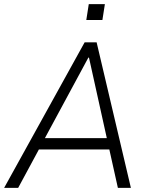

<svg xmlns="http://www.w3.org/2000/svg" viewBox="-28 -910 725 930"><path d="M-8 0 382 -705H440L606 0H543L498 -202L526 -186H134L169 -202L60 0ZM400 -631 183 -229 165 -241H513L492 -229L403 -631ZM390 -813 402 -890H480L468 -813Z"/></svg>

Font: Nunito Sans 10pt SemiCondensed Light
Style: Italic
Weight: 300
Width: 4
Italic angle: -9°
Designer: Vernon Adams
Foundry: Vernon Adams
Version: Version 3.101;gftools[0.9.27]